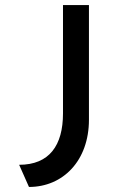

<svg xmlns="http://www.w3.org/2000/svg" viewBox="-20 -545 545 762"><path d="M95 197C230 197 333 93 333 -70V-525H230V-95C230 32 176 109 56 109Z"/></svg>

Font: Lexend Peta
Style: Regular
Weight: 400
Designer: Bonnie Shaver-Troup, Thomas Jockin
Foundry: Lexend
Version: Version 1.007